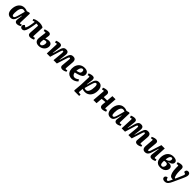

<svg xmlns="http://www.w3.org/2000/svg" viewBox="837 -3183 6068 6068"><g transform="rotate(45 3871.0 -149.5)"><path d="M540 -114Q539 -92 544 -81.5Q549 -71 566 -71Q577 -71 590 -76.5Q603 -82 614 -90L634 -35Q622 -25 600 -13.5Q578 -2 551.5 6Q525 14 498 14Q467 14 444 2Q421 -10 410 -35.5Q399 -61 404 -99L426 -285L417 -287L390 -190Q378 -146 364 -108.5Q350 -71 330.5 -43.5Q311 -16 281.5 -1Q252 14 208 14Q152 14 114.5 -13Q77 -40 58.5 -87.5Q40 -135 40 -197Q40 -269 58 -329.5Q76 -390 110 -434Q144 -478 192 -502.5Q240 -527 300 -527Q344 -527 377.5 -517.5Q411 -508 430 -499L521 -525L553 -511ZM248 -71Q265 -71 277 -79Q289 -87 300.5 -109Q312 -131 325.5 -173Q339 -215 357 -283L399 -439Q387 -446 365.5 -451.5Q344 -457 323 -457Q290 -457 265.5 -436Q241 -415 225 -377.5Q209 -340 201.5 -291Q194 -242 194 -187Q194 -143 200 -118Q206 -93 218.5 -82Q231 -71 248 -71Z M749 -471Q774 -488 808 -501Q842 -514 885 -521.5Q928 -529 981 -529Q1019 -529 1055 -521Q1091 -513 1117 -501Q1143 -489 1151 -474L1135 -109Q1134 -90 1139.5 -80.5Q1145 -71 1158 -71Q1167 -71 1178.5 -74.5Q1190 -78 1208 -86L1228 -24Q1214 -17 1190.5 -8Q1167 1 1139.5 7.5Q1112 14 1085 14Q1034 14 1008 -14.5Q982 -43 986 -100L1007 -424Q996 -431 971 -434.5Q946 -438 920 -438Q913 -385 903 -328.5Q893 -272 882.5 -222.5Q872 -173 863 -141Q843 -66 812 -26Q781 14 731 14Q705 14 685.5 3Q666 -8 655.5 -26Q645 -44 645 -64Q645 -90 660.5 -112Q676 -134 698 -145L758 -101Q773 -115 784 -140Q795 -165 805 -203Q811 -225 816.5 -252.5Q822 -280 827 -310.5Q832 -341 837 -373Q842 -405 845 -436Q829 -434 807 -429Q785 -424 769 -416Z M1454 -303Q1496 -319 1528 -327Q1560 -335 1590 -335Q1649 -335 1684.5 -302.5Q1720 -270 1720 -208Q1720 -162 1701 -121.5Q1682 -81 1647.5 -50.5Q1613 -20 1566.5 -2.5Q1520 15 1466 15Q1413 15 1375.5 -3.5Q1338 -22 1318 -55.5Q1298 -89 1298 -135Q1298 -149 1300.5 -179.5Q1303 -210 1307.5 -249.5Q1312 -289 1317.5 -330.5Q1323 -372 1328 -408Q1330 -427 1325 -435.5Q1320 -444 1307 -444Q1297 -444 1282.5 -440Q1268 -436 1252 -430L1232 -489Q1246 -497 1272 -505.5Q1298 -514 1329 -520.5Q1360 -527 1385 -527Q1415 -527 1435 -517Q1455 -507 1465 -488Q1475 -469 1473 -439Q1472 -417 1466.5 -380Q1461 -343 1454 -303ZM1444 -236Q1442 -224 1439.5 -209.5Q1437 -195 1435.5 -180Q1434 -165 1433 -152Q1432 -139 1432 -130Q1432 -93 1444.5 -73.5Q1457 -54 1484 -54Q1510 -54 1530.5 -73.5Q1551 -93 1563 -124.5Q1575 -156 1575 -193Q1575 -226 1562.5 -241.5Q1550 -257 1522 -257Q1507 -257 1487 -252Q1467 -247 1444 -236Z M2153 -347Q2156 -385 2151 -402Q2146 -419 2126 -419Q2113 -419 2104 -409.5Q2095 -400 2087 -377Q2079 -354 2066 -314L1970 0H1821L1837 -406Q1838 -426 1832.5 -434Q1827 -442 1812 -442Q1803 -442 1790.5 -437.5Q1778 -433 1762 -426L1742 -491Q1761 -500 1784.5 -508Q1808 -516 1834.5 -521Q1861 -526 1885 -526Q1934 -526 1956.5 -499Q1979 -472 1973 -416L1944 -147L1953 -145L2014 -364Q2029 -418 2047.5 -454Q2066 -490 2094.5 -508Q2123 -526 2168 -526Q2212 -526 2237.5 -509.5Q2263 -493 2272 -459.5Q2281 -426 2274 -375L2246 -145L2254 -143L2319 -360Q2336 -417 2355.5 -454Q2375 -491 2405 -508.5Q2435 -526 2483 -526Q2530 -526 2556.5 -507.5Q2583 -489 2593 -454.5Q2603 -420 2599 -372L2579 -119Q2578 -94 2582 -82Q2586 -70 2603 -70Q2614 -70 2626 -74.5Q2638 -79 2651 -87L2672 -35Q2656 -22 2630.5 -11Q2605 0 2578.5 7Q2552 14 2530 14Q2494 14 2470.5 2Q2447 -10 2437 -32.5Q2427 -55 2430 -87L2455 -354Q2458 -392 2452.5 -405.5Q2447 -419 2430 -419Q2418 -419 2410 -411.5Q2402 -404 2392.5 -379Q2383 -354 2367 -304L2270 0H2121Z M2993 -527Q3075 -527 3118.5 -492Q3162 -457 3162 -396Q3162 -360 3149.5 -333.5Q3137 -307 3112 -288Q3087 -269 3051 -254Q3015 -239 2967 -225L2871 -201Q2875 -165 2889 -137.5Q2903 -110 2926.5 -95Q2950 -80 2981 -80Q3004 -80 3026 -87Q3048 -94 3070.5 -108Q3093 -122 3115 -141L3156 -85Q3139 -65 3115.5 -47Q3092 -29 3063.5 -15.5Q3035 -2 3004.5 6Q2974 14 2942 14Q2873 14 2821.5 -15Q2770 -44 2742.5 -97.5Q2715 -151 2715 -225Q2715 -318 2749.5 -386Q2784 -454 2846.5 -490.5Q2909 -527 2993 -527ZM3022 -395Q3022 -415 3017 -429Q3012 -443 3001.5 -451Q2991 -459 2975 -459Q2947 -459 2924.5 -439Q2902 -419 2888 -378.5Q2874 -338 2869 -274L2936 -292Q2965 -300 2984 -311.5Q3003 -323 3012.5 -343Q3022 -363 3022 -395Z M3295 -397Q3297 -421 3291.5 -431Q3286 -441 3272 -441Q3262 -441 3245 -436.5Q3228 -432 3219 -427L3201 -489Q3219 -498 3243 -506.5Q3267 -515 3295 -521Q3323 -527 3350 -527Q3399 -527 3419 -496.5Q3439 -466 3433 -417L3405 -208L3415 -206L3450 -330Q3462 -373 3475.5 -409.5Q3489 -446 3509 -472Q3529 -498 3558.5 -512.5Q3588 -527 3631 -527Q3685 -527 3722 -501.5Q3759 -476 3779 -428Q3799 -380 3799 -312Q3799 -243 3781.5 -184Q3764 -125 3729.5 -80.5Q3695 -36 3645 -11Q3595 14 3529 14Q3494 14 3463 6.5Q3432 -1 3414 -10L3401 151L3499 167L3492 226H3279L3260 207L3283 -62ZM3593 -440Q3577 -440 3565 -432.5Q3553 -425 3541.5 -404Q3530 -383 3517 -344Q3504 -305 3486 -242L3439 -73Q3454 -65 3472.5 -60Q3491 -55 3512 -55Q3544 -55 3569 -76.5Q3594 -98 3610.5 -135Q3627 -172 3635.5 -221Q3644 -270 3644 -325Q3644 -349 3642 -370Q3640 -391 3634.5 -407Q3629 -423 3619 -431.5Q3609 -440 3593 -440Z M4216 -225 4062 -211 4043 0H3903L3935 -406Q3937 -425 3931 -433.5Q3925 -442 3912 -442Q3903 -442 3890.5 -438Q3878 -434 3860 -427L3840 -491Q3853 -498 3877.5 -506.5Q3902 -515 3930.5 -521Q3959 -527 3983 -527Q4015 -527 4038.5 -515.5Q4062 -504 4073.5 -481Q4085 -458 4082 -421Q4079 -391 4076 -360Q4073 -329 4070 -298H4222L4241 -513H4382L4353 -107Q4352 -89 4357.5 -80.5Q4363 -72 4376 -72Q4386 -72 4398.5 -76Q4411 -80 4429 -87L4449 -26Q4435 -18 4410 -8.5Q4385 1 4357 7.5Q4329 14 4304 14Q4253 14 4227 -14Q4201 -42 4205 -95Z M4996 -114Q4995 -92 5000 -81.5Q5005 -71 5022 -71Q5033 -71 5046 -76.5Q5059 -82 5070 -90L5090 -35Q5078 -25 5056 -13.5Q5034 -2 5007.5 6Q4981 14 4954 14Q4923 14 4900 2Q4877 -10 4866 -35.5Q4855 -61 4860 -99L4882 -285L4873 -287L4846 -190Q4834 -146 4820 -108.5Q4806 -71 4786.5 -43.5Q4767 -16 4737.5 -1Q4708 14 4664 14Q4608 14 4570.5 -13Q4533 -40 4514.5 -87.5Q4496 -135 4496 -197Q4496 -269 4514 -329.5Q4532 -390 4566 -434Q4600 -478 4648 -502.5Q4696 -527 4756 -527Q4800 -527 4833.5 -517.5Q4867 -508 4886 -499L4977 -525L5009 -511ZM4704 -71Q4721 -71 4733 -79Q4745 -87 4756.5 -109Q4768 -131 4781.5 -173Q4795 -215 4813 -283L4855 -439Q4843 -446 4821.5 -451.5Q4800 -457 4779 -457Q4746 -457 4721.5 -436Q4697 -415 4681 -377.5Q4665 -340 4657.5 -291Q4650 -242 4650 -187Q4650 -143 4656 -118Q4662 -93 4674.5 -82Q4687 -71 4704 -71Z M5500 -347Q5503 -385 5498 -402Q5493 -419 5473 -419Q5460 -419 5451 -409.5Q5442 -400 5434 -377Q5426 -354 5413 -314L5317 0H5168L5184 -406Q5185 -426 5179.5 -434Q5174 -442 5159 -442Q5150 -442 5137.5 -437.5Q5125 -433 5109 -426L5089 -491Q5108 -500 5131.5 -508Q5155 -516 5181.5 -521Q5208 -526 5232 -526Q5281 -526 5303.5 -499Q5326 -472 5320 -416L5291 -147L5300 -145L5361 -364Q5376 -418 5394.5 -454Q5413 -490 5441.5 -508Q5470 -526 5515 -526Q5559 -526 5584.5 -509.5Q5610 -493 5619 -459.5Q5628 -426 5621 -375L5593 -145L5601 -143L5666 -360Q5683 -417 5702.5 -454Q5722 -491 5752 -508.5Q5782 -526 5830 -526Q5877 -526 5903.5 -507.5Q5930 -489 5940 -454.5Q5950 -420 5946 -372L5926 -119Q5925 -94 5929 -82Q5933 -70 5950 -70Q5961 -70 5973 -74.5Q5985 -79 5998 -87L6019 -35Q6003 -22 5977.5 -11Q5952 0 5925.5 7Q5899 14 5877 14Q5841 14 5817.5 2Q5794 -10 5784 -32.5Q5774 -55 5777 -87L5802 -354Q5805 -392 5799.5 -405.5Q5794 -419 5777 -419Q5765 -419 5757 -411.5Q5749 -404 5739.5 -379Q5730 -354 5714 -304L5617 0H5468Z M6027 -480Q6044 -491 6070.5 -501.5Q6097 -512 6125.5 -519.5Q6154 -527 6177 -527Q6226 -527 6250 -501.5Q6274 -476 6269 -428L6243 -157Q6240 -122 6244.5 -107.5Q6249 -93 6267 -93Q6280 -93 6288.5 -101Q6297 -109 6306 -130Q6315 -151 6327 -187L6431 -513H6581L6561 -107Q6560 -89 6565.5 -80.5Q6571 -72 6584 -72Q6596 -72 6610 -76Q6624 -80 6636 -86L6655 -27Q6642 -19 6625.5 -11.5Q6609 -4 6590 1.5Q6571 7 6552.5 10.5Q6534 14 6519 14Q6466 14 6442.5 -16Q6419 -46 6426 -101L6459 -367L6450 -369L6378 -136Q6362 -83 6340 -50Q6318 -17 6288 -1.5Q6258 14 6217 14Q6154 14 6123.5 -26Q6093 -66 6099 -146L6119 -404Q6121 -427 6115 -435Q6109 -443 6095 -443Q6085 -443 6073 -439Q6061 -435 6048 -427Z M6901 15Q6828 15 6780 -13Q6732 -41 6709 -92.5Q6686 -144 6686 -214Q6686 -280 6703.5 -337.5Q6721 -395 6755 -438Q6789 -481 6839.5 -505Q6890 -529 6956 -529Q7011 -529 7049 -516Q7087 -503 7106 -480Q7125 -457 7125 -425Q7125 -386 7102 -358Q7079 -330 7041 -313Q7003 -296 6959 -288V-281Q7019 -287 7059.5 -276Q7100 -265 7121 -239.5Q7142 -214 7142 -175Q7142 -127 7113 -83.5Q7084 -40 7030.5 -12.5Q6977 15 6901 15ZM6908 -51Q6934 -51 6952.5 -68Q6971 -85 6981 -110.5Q6991 -136 6991 -162Q6991 -186 6981 -201.5Q6971 -217 6954.5 -224.5Q6938 -232 6916 -232Q6897 -232 6877 -229.5Q6857 -227 6841 -223Q6839 -204 6838.5 -186Q6838 -168 6839 -152Q6839 -122 6846 -99.5Q6853 -77 6868 -64Q6883 -51 6908 -51ZM6844 -288 6889 -299Q6922 -310 6943.5 -327Q6965 -344 6975.5 -367.5Q6986 -391 6986 -417Q6986 -438 6976.5 -451.5Q6967 -465 6944 -465Q6921 -465 6901 -448.5Q6881 -432 6866.5 -394Q6852 -356 6844 -288Z M7506 56Q7489 93 7471 125Q7453 157 7431 180.5Q7409 204 7379.5 217Q7350 230 7311 230Q7260 230 7231.5 207Q7203 184 7203 149Q7203 113 7229 92Q7255 71 7293 68L7306 103Q7314 120 7320 130.5Q7326 141 7333.5 145.5Q7341 150 7352 150Q7366 150 7376 143.5Q7386 137 7395.5 122Q7405 107 7416 83L7455 0H7433Q7393 0 7367.5 -13Q7342 -26 7320 -61Q7304 -88 7291.5 -129Q7279 -170 7272.5 -223Q7266 -276 7266 -340Q7266 -351 7266.5 -363.5Q7267 -376 7267 -389Q7267 -402 7267 -412Q7267 -428 7261.5 -434.5Q7256 -441 7244 -441Q7236 -441 7221 -437.5Q7206 -434 7193 -429L7174 -492Q7188 -499 7212 -507Q7236 -515 7263.5 -521Q7291 -527 7317 -527Q7369 -527 7391.5 -501.5Q7414 -476 7414 -438Q7414 -426 7413.5 -412.5Q7413 -399 7412.5 -383Q7412 -367 7412 -346Q7412 -296 7415.5 -254Q7419 -212 7426.5 -176Q7434 -140 7447 -108Q7452 -95 7457.5 -88Q7463 -81 7469 -79Q7475 -77 7482 -77H7491L7598 -330Q7608 -354 7609 -369.5Q7610 -385 7602 -395Q7594 -405 7574 -411L7538 -422Q7533 -470 7555 -498.5Q7577 -527 7621 -527Q7645 -527 7664 -516.5Q7683 -506 7694.5 -486Q7706 -466 7706 -437Q7706 -419 7701.5 -398Q7697 -377 7688 -352.5Q7679 -328 7666 -297Q7653 -266 7635 -226Z"/></g></svg>

Font: Literata 18pt
Style: Bold Italic
Weight: 700
Italic angle: -2°
Designer: Latin by Veronika Burian and Jose Scaglione. Greek by Irene Vlachou. Cyrillic by Vera Evstafieva
Foundry: TypeTogether
Version: Version 3.103;gftools[0.9.29]